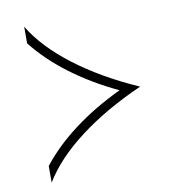

<svg xmlns="http://www.w3.org/2000/svg" viewBox="-71 -645 650 718"><g transform="rotate(-10 254.5 -286.0)"><path d="M68 -53Q121 -121 200.5 -180.5Q280 -240 378 -286Q280 -332 200.5 -391.5Q121 -451 68 -519V-582Q118 -499 218 -423Q318 -347 456 -286Q318 -225 218 -149Q118 -73 68 10Z"/></g></svg>

Font: KoHo Light
Style: Regular
Weight: 300
Version: Version 1.000; ttfautohint (v1.6)